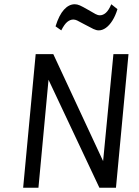

<svg xmlns="http://www.w3.org/2000/svg" viewBox="-20 -884 656 904"><path d="M89 0 148 -629H231L478 -98.5L463 -100L514 -629H585L526 0H448L195 -537L211 -535.5L161 0ZM268.5 -741 241.5 -760Q258 -813 281.2 -838.5Q304.5 -864 332 -864Q343.5 -864 356 -858.5Q368.5 -853 394.5 -838Q419 -823.5 429.8 -817.8Q440.5 -812 450.5 -812Q465 -812 478.2 -823.5Q491.5 -835 504 -864L533 -841Q523.5 -809.5 509.2 -787Q495 -764.5 478.5 -752.8Q462 -741 445 -741Q433.5 -741 419.8 -747.5Q406 -754 376.5 -770Q352 -783.5 342.8 -787.8Q333.5 -792 325 -792Q311 -792 297.2 -781.2Q283.5 -770.5 268.5 -741Z"/></svg>

Font: Karla
Style: Italic
Weight: 400
Italic angle: -8°
Designer: Jonathan Pinhorn
Version: Version 2.004;gftools[0.9.33]